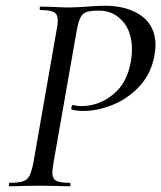

<svg xmlns="http://www.w3.org/2000/svg" viewBox="-20 -648 561 668"><path d="M56 -1Q40 0 13 0Q11 0 11 -6Q11 -12 13 -12Q44 -12 59.5 -17Q75 -22 82.5 -36.5Q90 -51 96 -81L177 -544Q181 -561 181 -577Q181 -598 168 -605.5Q155 -613 121 -613Q118 -613 118 -619Q118 -625 121 -625L163 -624Q199 -622 223 -622L271 -624Q317 -628 345 -628Q423 -628 472 -593Q521 -558 521 -490Q521 -479 517 -453Q505 -390 464.5 -347Q424 -304 371.5 -283Q319 -262 270 -262Q245 -262 229 -267Q228 -267 228 -270Q228 -274 230 -279Q232 -284 234 -283Q247 -279 264 -279Q323 -279 372.5 -318.5Q422 -358 435 -433Q439 -453 439 -476Q439 -539 406 -575Q373 -611 325 -611Q295 -611 281.5 -606.5Q268 -602 260.5 -588Q253 -574 247 -542L166 -81Q162 -55 162 -48Q162 -27 175 -19.5Q188 -12 223 -12Q225 -12 225 -6Q225 0 223 0Q196 0 180 -1L116 -2Z"/></svg>

Font: CormorantInfant-MediumItalic
Style: Italic
Weight: 500
Italic angle: -10°
Designer: Christian Thalmann (Catharsis Fonts)
Foundry: Catharsis Fonts
Version: Version 3.303